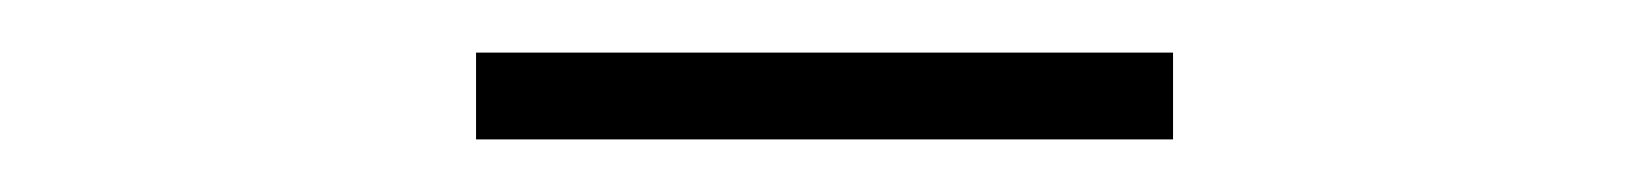

<svg xmlns="http://www.w3.org/2000/svg" viewBox="-20 -722 626 73"><path d="M161 -702H426V-669H161Z"/></svg>

Font: Merged Yaku Han JP Thin
Style: Regular
Weight: 250
Designer: Ryoko NISHIZUKA 西塚涼子 (kana, bopomofo & ideographs); Paul D. Hunt (Latin, Greek & Cyrillic); Sandoll Communications 산돌커뮤니
Foundry: Adobe
Version: Version 2.004